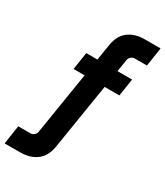

<svg xmlns="http://www.w3.org/2000/svg" viewBox="-276 -822 963 1118"><g transform="rotate(30 205.0 -263.5)"><path d="M81 -373 99 -490H407L389 -373ZM-50 203 -31 77H51Q65 77 75.5 67.5Q86 58 88 45L191 -597Q202 -665 245 -697.5Q288 -730 356 -730H460L441 -604H359Q346 -604 335 -595Q324 -586 322 -572L219 68Q209 135 165.5 169Q122 203 54 203Z"/></g></svg>

Font: MuseoModerno Thin SemiBold
Style: Italic
Weight: 600
Italic angle: -9°
Version: Version 1.003